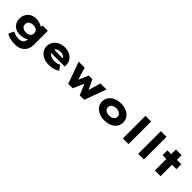

<svg xmlns="http://www.w3.org/2000/svg" viewBox="394 -2475 4439 4439"><g transform="rotate(45 2614.0 -255.0)"><path d="M445 230Q353 230 279.5 209.5Q206 189 160 160L221 29Q245 40 273 52Q301 64 336 71Q371 78 415 78Q465 78 500.5 61Q536 44 554.5 10Q573 -24 573 -75V-133L612 -128Q605 -96 570 -69Q535 -42 482 -26.5Q429 -11 369 -11Q287 -11 225.5 -43Q164 -75 129.5 -133.5Q95 -192 95 -270Q95 -352 131 -413.5Q167 -475 230 -509.5Q293 -544 377 -544Q402 -544 433 -539.5Q464 -535 495.5 -524.5Q527 -514 553.5 -499.5Q580 -485 596.5 -466Q613 -447 615 -423L577 -414L586 -533H760V-75Q760 2 735.5 58.5Q711 115 668 153.5Q625 192 568 211Q511 230 445 230ZM432 -147Q478 -147 510.5 -162Q543 -177 560.5 -204.5Q578 -232 578 -269Q578 -307 560.5 -334Q543 -361 510.5 -376Q478 -391 432 -391Q385 -391 350 -376Q315 -361 296.5 -334Q278 -307 278 -269Q278 -232 296.5 -204.5Q315 -177 350 -162Q385 -147 432 -147Z M1337 10Q1232 10 1154 -25.5Q1076 -61 1033.5 -124Q991 -187 991 -266Q991 -329 1016.5 -380Q1042 -431 1085.5 -467.5Q1129 -504 1188 -524Q1247 -544 1312 -544Q1380 -544 1436.5 -524Q1493 -504 1535 -467.5Q1577 -431 1600 -381Q1623 -331 1621 -270L1620 -225H1110L1087 -328H1471L1453 -301V-320Q1451 -344 1432 -361Q1413 -378 1383 -388Q1353 -398 1316 -398Q1272 -398 1237.5 -385.5Q1203 -373 1182.5 -346.5Q1162 -320 1162 -281Q1162 -242 1186 -211Q1210 -180 1255.5 -161.5Q1301 -143 1365 -143Q1423 -143 1459.5 -156Q1496 -169 1518 -181L1599 -65Q1560 -39 1517.5 -22.5Q1475 -6 1430.5 2Q1386 10 1337 10Z M1959 0 1769 -533H1965L2065 -202L2045 -205L2160 -470H2280L2406 -205L2386 -203L2480 -533H2679L2482 0H2337L2199 -324L2248 -325L2105 0Z M3148 10Q3047 10 2968.5 -25.5Q2890 -61 2846 -123.5Q2802 -186 2802 -267Q2802 -349 2846 -411Q2890 -473 2968.5 -508.5Q3047 -544 3148 -544Q3249 -544 3327 -508.5Q3405 -473 3449 -411Q3493 -349 3493 -267Q3493 -186 3449 -123.5Q3405 -61 3327 -25.5Q3249 10 3148 10ZM3149 -147Q3191 -147 3227.5 -162Q3264 -177 3285 -204.5Q3306 -232 3305 -267Q3306 -304 3285 -331Q3264 -358 3227.5 -373Q3191 -388 3149 -388Q3105 -388 3068 -373Q3031 -358 3010.5 -330.5Q2990 -303 2990 -267Q2990 -232 3010.5 -204.5Q3031 -177 3068 -162Q3105 -147 3149 -147Z M3746 0V-740H3932V0Z M4248 0V-740H4434V0Z M4794 0V-687H4980V0ZM4668 -375V-533H5125V-375Z"/></g></svg>

Font: Lexend Mega ExtraBold
Style: Regular
Weight: 800
Designer: Bonnie Shaver-Troup, Thomas Jockin
Foundry: Lexend
Version: Version 1.007